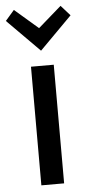

<svg xmlns="http://www.w3.org/2000/svg" viewBox="-68 -808 394 840"><g transform="rotate(-5 129.0 -387.5)"><path d="M79 0V-521H179V0ZM129 -587 -13 -730 26 -775 129 -686 231 -775 271 -730Z"/></g></svg>

Font: Ubuntu Sans Medium
Style: Regular
Weight: 500
Designer: Dalton Maag Ltd
Foundry: Dalton Maag Ltd
Version: Version 1.006; ttfautohint (v1.8.4.7-5d5b)